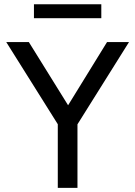

<svg xmlns="http://www.w3.org/2000/svg" viewBox="-20 -902 650 922"><path d="M257.5 0V-305.5L10 -700H118.5L307 -396.5L494 -700H599.5L352 -305V0ZM143 -814.5V-881.5H466.5V-814.5Z"/></svg>

Font: Geologica Roman Light
Style: Regular
Weight: 300
Designer: Sindre Bremnes, Frode Helland
Foundry: Monokrom Skriftforlag AS
Version: Version 1.010;gftools[0.9.28]